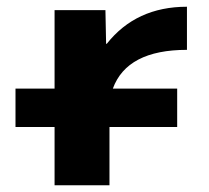

<svg xmlns="http://www.w3.org/2000/svg" viewBox="-20 -550 621 570"><path d="M142 -520H293L295 -420H297Q384 -530 535 -530V-402Q357 -402 315 -287H506V-173H305V0H142V-173H26V-287H142Z"/></svg>

Font: M PLUS 1p ExtraBold
Style: Regular
Weight: 800
Version: Version 1.062